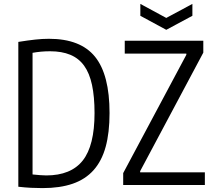

<svg xmlns="http://www.w3.org/2000/svg" viewBox="-20 -949 1099 985"><path d="M700 -929 833 -857 967 -929V-868L833 -796L700 -868ZM612 -61 936 -668V-674H620V-740H1023V-679L699 -71V-65H1031V0H612ZM198 16Q169 16 139 14.5Q109 13 74 9V-734Q124 -742 161 -746Q198 -750 231 -750Q393 -750 467.5 -658Q542 -566 542 -369Q542 -268 522 -195.5Q502 -123 460 -76Q418 -29 353 -6.5Q288 16 198 16ZM217 -49Q344 -49 404.5 -125.5Q465 -202 465 -369Q465 -453 452 -513.5Q439 -574 411.5 -612Q384 -650 340.5 -668Q297 -686 237 -686Q213 -686 191 -684Q169 -682 147 -678V-54Q169 -52 185.5 -50.5Q202 -49 217 -49Z"/></svg>

Font: Encode Sans Compressed
Style: Regular
Weight: 400
Designer: Pablo Impallari, Andres Torresi
Foundry: Pablo Impallari, Andres Torresi
Version: Version 1.000; ttfautohint (v1.00) -l 8 -r 50 -G 200 -x 14 -